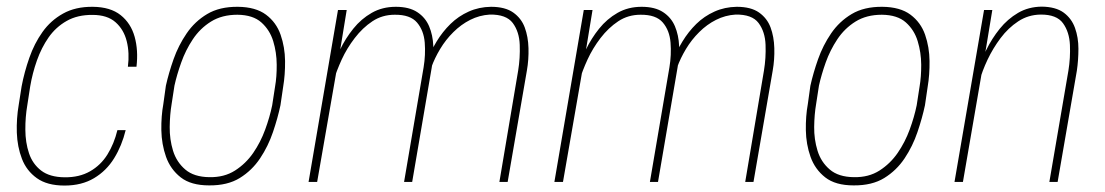

<svg xmlns="http://www.w3.org/2000/svg" viewBox="-20 -559 3395 590"><path d="M178.7 -14.2Q223.6 -13.7 256.6 -32.5Q289.6 -51.3 310.1 -84.2Q330.6 -117.2 340.8 -159.2H366.2Q354.5 -111.3 330.8 -72.8Q307.1 -34.2 269 -11.5Q231 11.2 178.2 11.2Q125 11.2 93.3 -11.5Q61.5 -34.2 47.4 -71Q33.2 -107.9 31.7 -151.4Q30.3 -194.8 37.6 -237.3L46.4 -293.5Q54.7 -337.4 70.1 -381.3Q85.4 -425.3 110.6 -460.7Q135.7 -496.1 173.8 -517.3Q211.9 -538.6 265.1 -538.1Q319.3 -537.6 350.8 -512.5Q382.3 -487.3 393.8 -445.8Q405.3 -404.3 399.4 -354H373Q378.4 -396.5 369.4 -432.4Q360.4 -468.3 335 -490.7Q309.6 -513.2 264.6 -513.2Q218.3 -513.7 184.8 -494.6Q151.4 -475.6 129.4 -444.1Q107.4 -412.6 93.5 -373.3Q79.6 -334 72.8 -293.5L64 -236.3Q57.6 -199.2 57.9 -160.2Q58.1 -121.1 69.1 -88.1Q80.1 -55.2 106.4 -34.9Q132.8 -14.6 178.7 -14.2Z M481.9 -239.3 489.7 -295.4Q498.5 -335 513.4 -377.2Q528.3 -419.4 553.5 -456.3Q578.6 -493.2 616.7 -515.9Q654.8 -538.6 710.9 -538.1Q765.6 -537.6 797.4 -513.9Q829.1 -490.2 842.3 -452.1Q855.5 -414.1 856 -371.6Q856.4 -329.1 850.1 -292L841.8 -235.4Q833.5 -196.3 818.8 -153.1Q804.2 -109.9 779.3 -72.5Q754.4 -35.2 716.8 -12Q679.2 11.2 622.6 10.7Q566.9 10.7 535.4 -13.9Q503.9 -38.6 490.2 -77.1Q476.6 -115.7 475.8 -158.9Q475.1 -202.1 481.9 -239.3ZM516.1 -295.9 507.3 -238.8Q502 -207.5 501.5 -169.2Q501 -130.9 511.7 -95.9Q522.5 -61 549.3 -38.1Q576.2 -15.1 623.5 -14.6Q668.9 -13.7 702.1 -34.9Q735.4 -56.2 758.1 -89.1Q780.8 -122.1 794.9 -160.9Q809.1 -199.7 816.4 -235.4L825.2 -292.5Q830.6 -322.8 830.3 -360.4Q830.1 -397.9 819.6 -432.4Q809.1 -466.8 783.2 -490Q757.3 -513.2 709.5 -513.7Q662.1 -513.7 628.4 -492.7Q594.7 -471.7 572.5 -438.2Q550.3 -404.8 536.9 -366.9Q523.4 -329.1 516.1 -295.9Z M1026.9 -415 954.6 0H928.2L1018.6 -528.3H1045.4ZM1004.9 -310.5 998.5 -339.4Q1008.3 -371.6 1024.9 -406.2Q1041.5 -440.9 1065.7 -470.9Q1089.8 -501 1122.3 -519.5Q1154.8 -538.1 1196.3 -538.1Q1237.3 -538.1 1262.2 -521.7Q1287.1 -505.4 1298.6 -478.3Q1310.1 -451.2 1311.5 -418Q1313 -384.8 1306.6 -351.1L1246.6 0H1221.7L1281.7 -352.1Q1288.1 -390.6 1285.2 -428Q1282.2 -465.3 1261.5 -489.7Q1240.7 -514.2 1192.9 -513.7Q1154.8 -513.7 1124.5 -493.7Q1094.2 -473.6 1070.1 -442.1Q1045.9 -410.6 1030 -376Q1014.2 -341.3 1004.9 -310.5ZM1305.7 -352.5 1292 -370.6Q1303.2 -400.9 1321.5 -431.2Q1339.8 -461.4 1364.3 -485.4Q1388.7 -509.3 1420.2 -523.4Q1451.7 -537.6 1488.8 -538.1Q1532.2 -538.1 1557.1 -520.5Q1582 -502.9 1592.5 -474.6Q1603 -446.3 1604 -411.1Q1605 -376 1599.1 -342.3L1540 0H1514.6L1572.3 -342.3Q1578.6 -380.9 1577.1 -421.1Q1575.7 -461.4 1555.7 -488.3Q1535.6 -515.1 1484.9 -514.2Q1453.1 -512.2 1425 -498Q1397 -483.9 1373.3 -460.4Q1349.6 -437 1332.5 -408.4Q1315.4 -379.9 1305.7 -352.5Z M1782.2 -415 1710 0H1683.6L1773.9 -528.3H1800.8ZM1760.3 -310.5 1753.9 -339.4Q1763.7 -371.6 1780.3 -406.2Q1796.9 -440.9 1821 -470.9Q1845.2 -501 1877.7 -519.5Q1910.2 -538.1 1951.7 -538.1Q1992.7 -538.1 2017.6 -521.7Q2042.5 -505.4 2054 -478.3Q2065.4 -451.2 2066.9 -418Q2068.4 -384.8 2062 -351.1L2002 0H1977.1L2037.1 -352.1Q2043.5 -390.6 2040.5 -428Q2037.6 -465.3 2016.8 -489.7Q1996.1 -514.2 1948.2 -513.7Q1910.2 -513.7 1879.9 -493.7Q1849.6 -473.6 1825.4 -442.1Q1801.3 -410.6 1785.4 -376Q1769.5 -341.3 1760.3 -310.5ZM2061 -352.5 2047.4 -370.6Q2058.6 -400.9 2076.9 -431.2Q2095.2 -461.4 2119.6 -485.4Q2144 -509.3 2175.5 -523.4Q2207 -537.6 2244.1 -538.1Q2287.6 -538.1 2312.5 -520.5Q2337.4 -502.9 2347.9 -474.6Q2358.4 -446.3 2359.4 -411.1Q2360.4 -376 2354.5 -342.3L2295.4 0H2270L2327.6 -342.3Q2334 -380.9 2332.5 -421.1Q2331.1 -461.4 2311 -488.3Q2291 -515.1 2240.2 -514.2Q2208.5 -512.2 2180.4 -498Q2152.3 -483.9 2128.7 -460.4Q2105 -437 2087.9 -408.4Q2070.8 -379.9 2061 -352.5Z M2462.4 -239.3 2470.2 -295.4Q2479 -335 2493.9 -377.2Q2508.8 -419.4 2533.9 -456.3Q2559.1 -493.2 2597.2 -515.9Q2635.3 -538.6 2691.4 -538.1Q2746.1 -537.6 2777.8 -513.9Q2809.6 -490.2 2822.8 -452.1Q2835.9 -414.1 2836.4 -371.6Q2836.9 -329.1 2830.6 -292L2822.3 -235.4Q2814 -196.3 2799.3 -153.1Q2784.7 -109.9 2759.8 -72.5Q2734.9 -35.2 2697.3 -12Q2659.7 11.2 2603 10.7Q2547.4 10.7 2515.9 -13.9Q2484.4 -38.6 2470.7 -77.1Q2457 -115.7 2456.3 -158.9Q2455.6 -202.1 2462.4 -239.3ZM2496.6 -295.9 2487.8 -238.8Q2482.4 -207.5 2481.9 -169.2Q2481.4 -130.9 2492.2 -95.9Q2502.9 -61 2529.8 -38.1Q2556.6 -15.1 2604 -14.6Q2649.4 -13.7 2682.6 -34.9Q2715.8 -56.2 2738.5 -89.1Q2761.2 -122.1 2775.4 -160.9Q2789.6 -199.7 2796.9 -235.4L2805.7 -292.5Q2811 -322.8 2810.8 -360.4Q2810.5 -397.9 2800 -432.4Q2789.6 -466.8 2763.7 -490Q2737.8 -513.2 2689.9 -513.7Q2642.6 -513.7 2608.9 -492.7Q2575.2 -471.7 2553 -438.2Q2530.8 -404.8 2517.3 -366.9Q2503.9 -329.1 2496.6 -295.9Z M3010.7 -415.5 2939 0H2913.1L3003.9 -528.3H3029.3ZM2989.7 -309.1 2983.4 -338.4Q2993.7 -370.6 3010.7 -405.5Q3027.8 -440.4 3052 -470.5Q3076.2 -500.5 3108.2 -519.3Q3140.1 -538.1 3181.2 -538.6Q3224.1 -538.1 3248.5 -520.3Q3272.9 -502.4 3283.4 -473.1Q3293.9 -443.8 3293.9 -409.2Q3293.9 -374.5 3289.1 -341.8L3230 0H3204.6L3263.2 -342.3Q3269.5 -380.9 3267.8 -420.7Q3266.1 -460.4 3246.6 -487.5Q3227.1 -514.6 3177.7 -514.2Q3139.6 -513.7 3108.9 -493.4Q3078.1 -473.1 3054.7 -441.9Q3031.2 -410.6 3014.6 -375.5Q2998 -340.3 2989.7 -309.1Z"/></svg>

Font: Roboto Condensed Thin
Style: Italic
Weight: 250
Italic angle: -12°
Designer: Christian Robertson
Foundry: Google
Version: Version 3.008; 2023